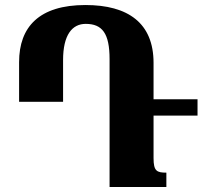

<svg xmlns="http://www.w3.org/2000/svg" viewBox="-20 -744 810 764"><path d="M56 -339H231V-505C231 -605 267 -649 321 -649C387 -649 416 -611 416 -509V0H642V-57C604 -57 591 -63 591 -115V-284H766V-349H591V-494C591 -652 490 -724 320 -724C136 -724 56 -637 56 -497Z"/></svg>

Font: Noto Serif Armenian Condensed Black
Style: Regular
Weight: 900
Width: 3
Designer: Monotype Design Team
Foundry: Monotype Imaging Inc.
Version: Version 2.008